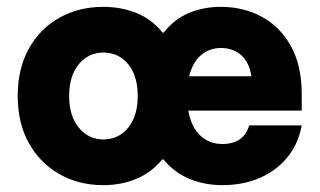

<svg xmlns="http://www.w3.org/2000/svg" viewBox="-20 -530 932 560"><path d="M281.7 10Q210 10 153.3 -22.1Q96.7 -54.2 64.2 -112.5Q31.7 -170.8 31.7 -250Q31.7 -330 64.2 -388.3Q96.7 -446.7 153.3 -478.3Q210 -510 281.7 -510Q333.3 -510 377.9 -492.1Q422.5 -474.2 454.2 -435H457.5Q488.3 -474.2 530.8 -492.1Q573.3 -510 624.2 -510Q690.8 -510 744.2 -480.8Q797.5 -451.7 828.8 -395Q860 -338.3 860 -256.7V-207.5H529.2Q537.5 -160 563.8 -135Q590 -110 628.3 -110Q690.8 -110 706.7 -164.2H860Q850 -110 817.9 -70.8Q785.8 -31.7 737.1 -10.8Q688.3 10 629.2 10Q576.7 10 532.5 -8.3Q488.3 -26.7 456.7 -65H453.3Q421.7 -26.7 377.5 -8.3Q333.3 10 281.7 10ZM531.7 -307.5H713.3Q706.7 -349.2 682.9 -369.6Q659.2 -390 625 -390Q590.8 -390 566.2 -369.2Q541.7 -348.3 531.7 -307.5ZM281.7 -123.3Q325.8 -123.3 353.8 -157.5Q381.7 -191.7 381.7 -250Q381.7 -309.2 353.8 -342.9Q325.8 -376.7 281.7 -376.7Q238.3 -376.7 210 -342.9Q181.7 -309.2 181.7 -250Q181.7 -191.7 210 -157.5Q238.3 -123.3 281.7 -123.3Z"/></svg>

Font: Funnel Sans ExtraBold
Style: Regular
Weight: 800
Version: Version 1.000; Beta; Release 5; Build 24; ttfautohint (v1.8.